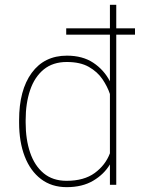

<svg xmlns="http://www.w3.org/2000/svg" viewBox="-20 -770 587 800"><path d="M59.6 -259.3V-269.5Q59.6 -394.5 112.1 -466.3Q164.6 -538.1 258.8 -538.1Q324.2 -538.1 368.7 -508.5Q413.1 -479 438 -431.2V-625.5H255.9V-651.9H438V-750H464.4V-651.9H542.5V-625.5H464.4V0H438V-85Q413.6 -43.9 368.4 -17.1Q323.2 9.8 257.8 9.8Q195.3 9.8 150.9 -23.9Q106.4 -57.6 83 -118.2Q59.6 -178.7 59.6 -259.3ZM86.9 -269.5V-259.3Q86.9 -189 105.5 -134.3Q124 -79.6 161.9 -48.1Q199.7 -16.6 257.3 -16.6Q330.1 -16.6 374.8 -49.3Q419.4 -82 438 -131.3V-378.4Q427.7 -409.2 407 -439.9Q386.2 -470.7 350.3 -491.2Q314.5 -511.7 258.3 -511.7Q200.2 -511.7 162.1 -480.5Q124 -449.2 105.5 -394.5Q86.9 -339.8 86.9 -269.5Z"/></svg>

Font: Vazirmatn RD Thin
Style: Regular
Weight: 100
Designer: Saber Rastikerdar
Foundry: Saber Rastikerdar
Version: Version 32.102